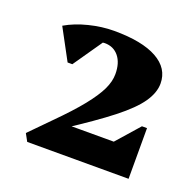

<svg xmlns="http://www.w3.org/2000/svg" viewBox="-78 -858 543 534"><g transform="rotate(20 193.5 -590.5)"><path d="M53 -404 41 -426 98 -484Q144 -530 170 -562.5Q196 -595 207.5 -619Q219 -643 219 -665Q219 -698 203.5 -717Q188 -736 162 -736Q143 -736 126.5 -723.5Q110 -711 101 -694V-754H169L97 -650H83L34 -741Q63 -758 101 -767.5Q139 -777 175 -777Q258 -777 302 -752.5Q346 -728 346 -683Q346 -656 326 -627Q306 -598 259.5 -561.5Q213 -525 133 -473L119 -464L127 -487H279L338 -554H353V-404Z"/></g></svg>

Font: Platypi Light ExtraBold
Style: Regular
Weight: 800
Version: Version 1.200